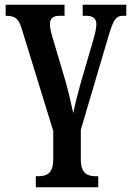

<svg xmlns="http://www.w3.org/2000/svg" viewBox="-20 -556 558 815"><path d="M132 239H397V192H386C352 192 323 181 323 121V-5L443 -411C463 -475 473 -489 503 -489H516V-536H331V-489H347C373 -489 389 -478 389 -454C389 -435 384 -416 377 -390L321 -198C308 -150 296 -105 291 -75C284 -109 272 -162 259 -208L201 -404C197 -417 192 -436 192 -454C192 -476 204 -489 232 -489H254V-536H4V-489C42 -489 58 -479 71 -438L206 0V121C206 181 177 192 143 192H132Z"/></svg>

Font: Noto Serif Condensed Semi
Style: Regular
Weight: 600
Width: 3
Designer: Monotype Design Team
Foundry: Monotype Imaging Inc.
Version: Version 1.002